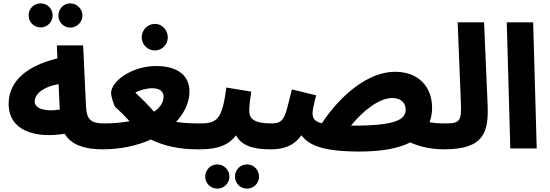

<svg xmlns="http://www.w3.org/2000/svg" viewBox="-20 -877 3246 1134"><path d="M220 -715C259 -715 291 -747 291 -786C291 -826 259 -857 220 -857C180 -857 149 -826 149 -786C149 -747 180 -715 220 -715ZM395 -714C434 -714 467 -746 467 -785C467 -825 434 -857 395 -857C356 -857 325 -825 325 -785C325 -746 356 -714 395 -714Z M586 5C644 5 675 -27 675 -73C675 -115 652 -148 596 -148C523 -148 492 -165 488 -248L471 -609H316L319 -532C151 -492 31 -405 31 -264C31 -106 185 -58 362 -87C400 -22 478 5 586 5ZM185 -277C185 -325 241 -366 326 -380L333 -230C254 -216 185 -233 185 -277Z M895 -579C937 -579 971 -614 971 -656C971 -700 937 -736 895 -736C851 -736 817 -700 817 -656C817 -614 851 -579 895 -579Z M584 5C694 5 791 -17 871 -53C950 -14 1041 5 1149 5C1207 5 1239 -27 1239 -73C1239 -115 1215 -148 1159 -148C1103 -148 1058 -151 1020 -157C1070 -211 1099 -273 1099 -337C1099 -427 1035 -487 901 -487C760 -487 636 -398 636 -327C636 -309 653 -252 661 -245C687 -222 718 -191 745 -161C701 -153 651 -148 594 -148ZM779 -330C810 -347 852 -356 878 -356C930 -356 946 -332 946 -306C946 -274 927 -243 890 -217C857 -255 816 -296 779 -330Z M1439 237C1478 237 1510 206 1510 166C1510 126 1478 94 1439 94C1399 94 1368 126 1368 166C1368 206 1399 237 1439 237ZM1264 237C1302 237 1335 206 1335 166C1335 126 1302 94 1264 94C1224 94 1192 126 1192 166C1192 206 1224 237 1264 237Z M1150 5C1231 5 1319 -3 1374 -78C1405 -19 1470 5 1576 5C1635 5 1665 -27 1665 -73C1665 -115 1642 -148 1586 -148C1482 -148 1452 -174 1452 -224C1452 -261 1460 -306 1464 -336L1317 -360C1292 -171 1263 -148 1160 -148Z M2104 18C2237 18 2335 -1 2403 -36C2452 -13 2521 5 2603 5C2662 5 2693 -27 2693 -73C2693 -115 2670 -148 2613 -148C2575 -148 2544 -150 2517 -155C2527 -181 2532 -210 2532 -240C2532 -365 2452 -453 2313 -453C2156 -453 1993 -318 1881 -149C1836 -160 1826 -180 1826 -209C1826 -227 1833 -258 1847 -314L1704 -349C1665 -197 1665 -148 1586 -148L1576 5C1642 5 1710 -7 1760 -78C1804 -22 1877 18 2104 18ZM2297 -298C2352 -298 2376 -266 2376 -229C2376 -170 2314 -135 2067 -135C2062 -135 2057 -135 2053 -135C2124 -223 2219 -298 2297 -298Z M2604 5C2842 5 2866 -100 2860 -258L2839 -745H2683L2702 -274C2706 -167 2700 -148 2614 -148Z M2994 0H3150L3129 -745H2973Z"/></svg>

Font: Noto Sans Arabic ExtBd
Style: Regular
Weight: 800
Designer: Monotype Design Team, Nadine Chahine, Nizar Qandah and Khaled Hosny
Foundry: Monotype Imaging Inc.
Version: Version 2.012